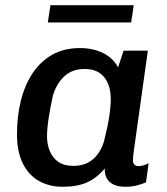

<svg xmlns="http://www.w3.org/2000/svg" viewBox="-20 -705 640 735"><path d="M220 10Q169 10 129.5 -12Q90 -34 67.5 -79Q45 -124 45 -191Q45 -260 60 -320Q75 -380 105 -425Q135 -470 180 -495.5Q225 -521 286 -521Q336 -521 374.5 -502Q413 -483 432 -447L453 -511H546L495 -147Q491 -121 490 -109.5Q489 -98 489 -90Q489 -80 495 -74.5Q501 -69 510 -69Q519 -69 529 -72Q539 -75 549 -80L539 -7Q523 0 503.5 5Q484 10 460 10Q421 10 400.5 -8Q380 -26 381 -60Q350 -23 312.5 -6.5Q275 10 220 10ZM261 -70Q306 -70 335 -94.5Q364 -119 378 -163Q392 -219 398 -258Q404 -297 404 -325Q404 -379 378.5 -410Q353 -441 304 -441Q258 -441 228 -414.5Q198 -388 183 -341Q172 -291 166 -251.5Q160 -212 160 -183Q160 -153 170.5 -127Q181 -101 203 -85.5Q225 -70 261 -70ZM163 -619 173 -685H492L482 -619Z"/></svg>

Font: Chivo Mono Medium Medium
Style: Italic
Weight: 500
Italic angle: -8.05°
Monospace: yes
Version: Version 1.008